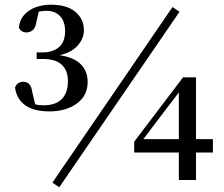

<svg xmlns="http://www.w3.org/2000/svg" viewBox="-20 -766 955 817"><path d="M190 -292Q124 -292 87.5 -318Q51 -344 44 -393Q49 -407 58.5 -412.5Q68 -418 79 -418Q94 -418 104 -408.5Q114 -399 118 -371L133 -309L104 -331Q120 -324 133.5 -321Q147 -318 165 -318Q217 -318 243 -344.5Q269 -371 269 -421Q269 -466 243 -490.5Q217 -515 164 -515H136V-543H161Q205 -543 231 -565.5Q257 -588 257 -633Q257 -675 235.5 -697.5Q214 -720 177 -720Q163 -720 147.5 -717Q132 -714 114 -707L147 -726L134 -668Q130 -646 118.5 -637Q107 -628 92 -628Q71 -628 60 -648Q64 -682 83.5 -703.5Q103 -725 133 -735.5Q163 -746 196 -746Q265 -746 301 -715.5Q337 -685 337 -638Q337 -597 303.5 -565Q270 -533 200 -526L198 -535Q278 -530 315.5 -500Q353 -470 353 -417Q353 -359 307 -325.5Q261 -292 190 -292ZM741 0V-138V-156V-382H733L771 -412L674 -285L578 -158L584 -187V-174H886V-117H551V-163L759 -437H814V0ZM232 31 203 11 714 -736 744 -716Z"/></svg>

Font: Noto Serif KR SemiBold
Style: Regular
Weight: 600
Designer: Ryoko NISHIZUKA 西塚涼子 (kana & ideographs); Frank Grießhammer (Latin, Greek & Cyrillic); Wenlong ZHANG 张文龙 (bopomofo); San
Foundry: Adobe
Version: Version 2.003-H1;hotconv 1.1.1;makeotfexe 2.6.0